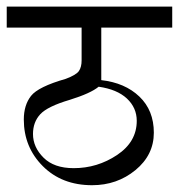

<svg xmlns="http://www.w3.org/2000/svg" viewBox="-20 -586 532 571"><path d="M492.2 -566.4V-503.9H281.2V-347.7Q351.6 -339.8 394.5 -298.8Q437.5 -257.8 437.5 -191.4Q437.5 -125 382.8 -80.1Q328.1 -35.2 253.9 -35.2Q164.1 -35.2 107.4 -91.8Q50.8 -148.4 50.8 -230.5Q50.8 -273.4 72.3 -300.8Q93.8 -328.1 175.8 -351.6Q207 -363.3 214.8 -375Q222.7 -386.7 222.7 -406.2V-503.9H0V-566.4ZM273.4 -328.1Q250 -308.6 187.5 -289.1Q121.1 -269.5 99.6 -246.1Q78.1 -222.7 78.1 -187.5Q78.1 -148.4 109.4 -117.2Q140.6 -85.9 199.2 -85.9Q269.5 -85.9 328.1 -125Q386.7 -164.1 386.7 -226.6Q386.7 -265.6 357.4 -293Q328.1 -320.3 273.4 -328.1Z"/></svg>

Font: 和音 by 宁静之雨，公众号njzyshare
Style: Regular
Weight: 400
Designer: Steve Matteson
Foundry: Ascender Corporation
Version: Version 6.00;June 8, 2018;FontCreator 11.0.0.2388 32-bit